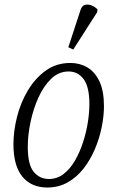

<svg xmlns="http://www.w3.org/2000/svg" viewBox="-20 -827 515 857"><path d="M191 10Q120 10 80 -38.5Q40 -87 40 -183Q40 -242 56 -305.5Q72 -369 104.5 -423.5Q137 -478 184.5 -512Q232 -546 294 -546Q336 -546 370 -526Q404 -506 424 -463.5Q444 -421 444 -353Q444 -309 434 -259.5Q424 -210 404 -162.5Q384 -115 354 -76Q324 -37 283 -13.5Q242 10 191 10ZM198 -28Q235 -28 264 -50.5Q293 -73 314.5 -110Q336 -147 350.5 -191.5Q365 -236 372 -280.5Q379 -325 379 -362Q379 -439 353.5 -473.5Q328 -508 286 -508Q242 -508 208 -475Q174 -442 151 -390.5Q128 -339 116 -281Q104 -223 104 -172Q104 -92 130.5 -60Q157 -28 198 -28ZM307 -606 285 -616 339 -781Q345 -801 358.5 -805Q372 -809 388 -803Q404 -797 415 -785L414 -773Z"/></svg>

Font: Noto Serif Condensed Light
Style: Italic
Weight: 300
Width: 3
Italic angle: -12°
Designer: Monotype Design Team
Foundry: Monotype Imaging Inc.
Version: Version 2.014; ttfautohint (v1.8.4.7-5d5b)